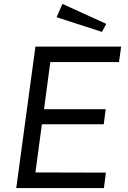

<svg xmlns="http://www.w3.org/2000/svg" viewBox="-20 -961 653 981"><path d="M299 -941 269 -873 501 -798 523 -839ZM63 0H511L521 -79L161 -80L194 -326H510L520 -403H205L237 -644H588L599 -723H161Z"/></svg>

Font: United Sans
Style: Italic
Weight: 400
Italic angle: -8°
Designer: Pablo Impallari, Rodrigo Fuenzalida (Modified by Dan O. Williams)
Version: Version 1.000;PS 001.000;hotconv 1.0.88;makeotf.lib2.5.64775